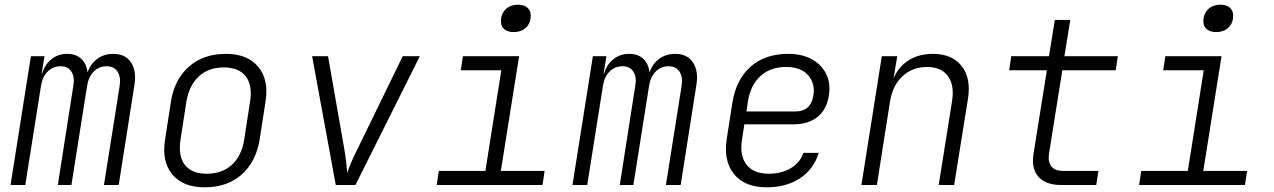

<svg xmlns="http://www.w3.org/2000/svg" viewBox="-20 -790 5440 820"><path d="M25 0 112 -550H170L158 -476H160Q171 -514 199.5 -537Q228 -560 267 -560Q305 -560 327.5 -538.5Q350 -517 354 -480Q366 -517 395 -538.5Q424 -560 464 -560Q515 -560 539.5 -523.5Q564 -487 554 -426L487 0H424L491 -423Q497 -461 482 -484Q467 -507 435 -507Q403 -507 380.5 -484.5Q358 -462 352 -423L285 0H227L293 -423Q300 -461 285 -484Q270 -507 239 -507Q206 -507 183.5 -484.5Q161 -462 155 -423L88 0Z M854 10Q762 10 716 -45Q670 -100 685 -194L710 -356Q725 -451 787 -505.5Q849 -560 945 -560Q1037 -560 1083 -504.5Q1129 -449 1114 -356L1089 -194Q1073 -98 1011.5 -44Q950 10 854 10ZM863 -48Q928 -48 970 -86Q1012 -124 1023 -194L1048 -356Q1059 -426 1029.5 -464Q1000 -502 936 -502Q871 -502 829.5 -464Q788 -426 776 -356L751 -194Q740 -124 769.5 -86Q799 -48 863 -48Z M1414 0 1313 -550H1381L1450 -156Q1455 -127 1458.5 -97.5Q1462 -68 1463 -51Q1468 -68 1480.5 -97.5Q1493 -127 1508 -156L1700 -550H1773L1498 0Z M1845 0 1854 -60H2053L2121 -490H1948L1957 -550H2197L2119 -60H2306L2297 0ZM2174 -653Q2145 -653 2130.5 -668.5Q2116 -684 2120 -711Q2124 -738 2143.5 -754Q2163 -770 2192 -770Q2221 -770 2235.5 -754Q2250 -738 2246 -711Q2242 -684 2222.5 -668.5Q2203 -653 2174 -653Z M2425 0 2512 -550H2570L2558 -476H2560Q2571 -514 2599.5 -537Q2628 -560 2667 -560Q2705 -560 2727.5 -538.5Q2750 -517 2754 -480Q2766 -517 2795 -538.5Q2824 -560 2864 -560Q2915 -560 2939.5 -523.5Q2964 -487 2954 -426L2887 0H2824L2891 -423Q2897 -461 2882 -484Q2867 -507 2835 -507Q2803 -507 2780.5 -484.5Q2758 -462 2752 -423L2685 0H2627L2693 -423Q2700 -461 2685 -484Q2670 -507 2639 -507Q2606 -507 2583.5 -484.5Q2561 -462 2555 -423L2488 0Z M3255 10Q3160 10 3114.5 -47Q3069 -104 3084 -198L3108 -352Q3124 -451 3186 -505.5Q3248 -560 3346 -560Q3406 -560 3448 -536.5Q3490 -513 3509 -473Q3528 -433 3520 -383Q3511 -322 3471.5 -290.5Q3432 -259 3368 -259H3159L3149 -194Q3138 -126 3168 -87Q3198 -48 3264 -48Q3317 -48 3357 -71.5Q3397 -95 3411 -137H3477Q3455 -67 3396.5 -28.5Q3338 10 3255 10ZM3168 -314H3377Q3443 -314 3454 -383Q3462 -434 3431 -469Q3400 -504 3337 -504Q3270 -504 3227.5 -465Q3185 -426 3174 -356Z M3659 0 3746 -550H3812L3796 -454Q3816 -504 3860 -532Q3904 -560 3964 -560Q4046 -560 4087 -508Q4128 -456 4114 -368L4055 0H3989L4046 -358Q4057 -427 4028 -465.5Q3999 -504 3939 -504Q3877 -504 3834.5 -464.5Q3792 -425 3781 -356L3725 0Z M4511 0Q4446 0 4415 -35Q4384 -70 4394 -133L4451 -490H4290L4299 -550H4460L4485 -705H4551L4526 -550H4754L4745 -490H4517L4460 -133Q4455 -98 4470.5 -79Q4486 -60 4520 -60H4671L4662 0Z M4845 0 4854 -60H5053L5121 -490H4948L4957 -550H5197L5119 -60H5306L5297 0ZM5174 -653Q5145 -653 5130.5 -668.5Q5116 -684 5120 -711Q5124 -738 5143.5 -754Q5163 -770 5192 -770Q5221 -770 5235.5 -754Q5250 -738 5246 -711Q5242 -684 5222.5 -668.5Q5203 -653 5174 -653Z"/></svg>

Font: JetBrains Mono NL ExtraLight
Style: Italic
Weight: 200
Italic angle: -9°
Monospace: yes
Designer: Philipp Nurullin, Konstantin Bulenkov
Foundry: JetBrains
Version: Version 2.305; ttfautohint (v1.8.4.7-5d5b)